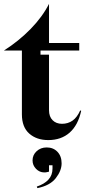

<svg xmlns="http://www.w3.org/2000/svg" viewBox="-27 -715 450 991"><path d="M182 -454V-433H226V-146Q226 -113 244.5 -94.5Q263 -76 293 -76Q324 -76 347.5 -92.5Q371 -109 387 -145L392 -143Q376 -69 332.5 -30.5Q289 8 222 8Q162 8 124 -25.5Q86 -59 86 -125V-454H-7Q70 -503 131 -565.5Q192 -628 226 -695V-493H382V-454ZM291 128Q291 166 261 204.5Q231 243 166 256L163 248Q202 235 223 212Q244 189 244 155V138H226V171Q222 172 215.5 173.5Q209 175 202 175Q177 175 159 156.5Q141 138 141 113Q141 85 162 65.5Q183 46 214 46Q248 46 269.5 68.5Q291 91 291 128Z"/></svg>

Font: Redaction
Style: Bold
Weight: 700
Designer: Jeremy Mickel / Forest Young
Foundry: MCKL
Version: Version 2.001; Redaction Bold